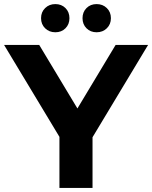

<svg xmlns="http://www.w3.org/2000/svg" viewBox="-34 -920 745 940"><path d="M419 -248V0H257V-250L-14 -700H158L345 -389L532 -700H691ZM167 -831Q167 -861 187 -880.5Q207 -900 237 -900Q267 -900 286.5 -880.5Q306 -861 306 -831Q306 -801 286.5 -781.5Q267 -762 237 -762Q207 -762 187 -781.5Q167 -801 167 -831ZM370 -831Q370 -861 389.5 -880.5Q409 -900 439 -900Q469 -900 489 -880.5Q509 -861 509 -831Q509 -801 489 -781.5Q469 -762 439 -762Q409 -762 389.5 -781.5Q370 -801 370 -831Z"/></svg>

Font: CMG Sans
Style: Bold
Weight: 700
Designer: Julieta Ulanovsky
Foundry: Julieta Ulanovsky
Version: Version 7.200